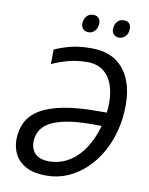

<svg xmlns="http://www.w3.org/2000/svg" viewBox="-98 -979 823 1059"><g transform="rotate(10 313.5 -449.0)"><path d="M235 10Q166 10 123 -12.5Q80 -35 59.5 -73Q39 -111 39 -157Q39 -213 61.5 -256.5Q84 -300 133 -329.5Q182 -359 261.5 -374.5Q341 -390 456 -390H504Q506 -408 507 -418Q508 -428 508 -444Q508 -502 491.5 -547.5Q475 -593 440 -619.5Q405 -646 351 -646Q294 -646 245.5 -633Q197 -620 154 -600L155 -682Q196 -700 244 -712.5Q292 -725 360 -725Q442 -725 495 -690Q548 -655 574 -593Q600 -531 600 -450Q600 -374 582.5 -305.5Q565 -237 532 -179.5Q499 -122 453.5 -79.5Q408 -37 353 -13.5Q298 10 235 10ZM236 -70Q280 -70 318.5 -86Q357 -102 389.5 -133Q422 -164 447.5 -209.5Q473 -255 489 -313H436Q348 -313 289.5 -301.5Q231 -290 197 -269.5Q163 -249 148.5 -221Q134 -193 134 -160Q134 -135 144.5 -114.5Q155 -94 178 -82Q201 -70 236 -70ZM498 -809Q481 -809 469 -820Q457 -831 458 -851Q458 -874 471.5 -891Q485 -908 510 -908Q530 -908 539.5 -897Q549 -886 549 -868Q549 -840 533.5 -824.5Q518 -809 498 -809ZM328 -809Q309 -809 297.5 -820Q286 -831 286 -851Q286 -874 299.5 -891Q313 -908 338 -908Q352 -908 360.5 -903Q369 -898 373.5 -889Q378 -880 378 -868Q377 -840 362 -824.5Q347 -809 328 -809Z"/></g></svg>

Font: Noto Sans Display
Style: Italic
Weight: 400
Italic angle: -12°
Designer: Monotype Design Team
Foundry: Monotype Imaging Inc.
Version: Version 2.003